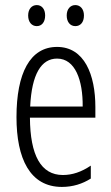

<svg xmlns="http://www.w3.org/2000/svg" viewBox="-20 -727 439 757"><path d="M91 -666C91 -640 105 -624 125 -624C144 -624 158 -639 158 -666C158 -692 144 -707 125 -707C105 -707 91 -691 91 -666ZM243 -666C243 -640 257 -624 277 -624C297 -624 311 -639 311 -666C311 -692 296 -707 277 -707C258 -707 243 -692 243 -666ZM205 -542C98 -542 45 -438 45 -265C45 -102 98 10 224 10C267 10 305 -2 338 -23V-74C301 -49 265 -37 228 -37C141 -37 99 -115 98 -263H356V-305C356 -432 313 -542 205 -542ZM205 -496C277 -496 307 -410 306 -307H99C105 -435 143 -496 205 -496Z"/></svg>

Font: Noto Sans Gujarati ExtraCondensed Light
Style: Regular
Weight: 300
Width: 2
Designer: Jelle Bosma - Monotype Design Team, Universal Thirst
Foundry: Monotype Imaging Inc.
Version: Version 2.106